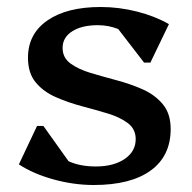

<svg xmlns="http://www.w3.org/2000/svg" viewBox="-20 -516 550 549"><path d="M248 13Q191 13 133 -3Q75 -19 34 -46L86 -156H104L176 -55Q209 -40 254 -40Q305 -40 336.5 -61.5Q368 -83 368 -118Q368 -147 345.5 -164Q323 -181 288 -191.5Q253 -202 213.5 -212.5Q174 -223 139 -238.5Q104 -254 82 -280.5Q60 -307 60 -351Q60 -419 115.5 -457.5Q171 -496 268 -496Q320 -496 371.5 -483Q423 -470 463 -447L410 -337H392L318 -433Q290 -444 260 -444Q214 -444 186.5 -426.5Q159 -409 159 -379Q159 -351 181.5 -334.5Q204 -318 239 -307.5Q274 -297 313.5 -286.5Q353 -276 388 -260.5Q423 -245 445.5 -218Q468 -191 468 -147Q468 -70 411 -28.5Q354 13 248 13Z"/></svg>

Font: Platypi
Style: Regular
Weight: 400
Designer: David Sargent
Foundry: Bolt Cutter Type
Version: Version 1.200; ttfautohint (v1.8.4.7-5d5b)